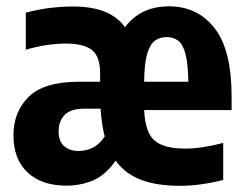

<svg xmlns="http://www.w3.org/2000/svg" viewBox="-20 -576 772 606"><path d="M189.5 10Q111.5 10 67 -31.8Q22.5 -73.5 22.5 -148.5Q22.5 -223.5 70.8 -270.8Q119 -318 230 -318H296V-344.5Q296 -398.5 269.8 -418.5Q243.5 -438.5 187.5 -438.5Q161 -438.5 127.5 -433.8Q94 -429 61.5 -419V-536Q101 -546.5 138.2 -551Q175.5 -555.5 210.5 -555.5Q328.5 -555.5 374.5 -490Q423.5 -556 513.5 -556Q603.5 -556 657.2 -487.2Q711 -418.5 711 -271.5V-228.5H435Q438 -159 467.2 -133Q496.5 -107 564 -107Q592.5 -107 622.2 -111.8Q652 -116.5 684.5 -125V-8Q611.5 10.5 547.5 10.5Q475 10.5 425 -8.5Q375 -27.5 345 -69Q313 -23 273.5 -6.5Q234 10 189.5 10ZM506 -459Q484 -459 468.5 -447.2Q453 -435.5 444.2 -405Q435.5 -374.5 435 -318H574.5Q573.5 -375 565.5 -405.5Q557.5 -436 542.5 -447.5Q527.5 -459 506 -459ZM228.5 -99.5Q250.5 -99.5 271.5 -109.2Q292.5 -119 310.5 -145Q300.5 -183.5 297.5 -233H246.5Q203 -233 184 -213.2Q165 -193.5 165 -161.5Q165 -130.5 182 -115Q199 -99.5 228.5 -99.5Z"/></svg>

Font: Encode Sans Cnd
Style: Bold
Weight: 700
Width: 3
Designer: Multiple Designers
Foundry: Impallari Type
Version: Version 3.002; ttfautohint (v1.8.3) -l 8 -r 50 -G 200 -x 14 